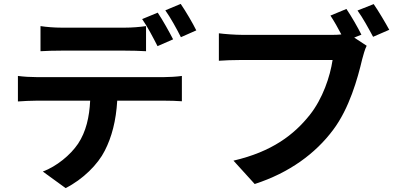

<svg xmlns="http://www.w3.org/2000/svg" viewBox="-20 -889 2040 986"><path d="M188 -755V-626C218 -628 261 -629 295 -629C358 -629 564 -629 622 -629C657 -629 696 -628 730 -626V-755C696 -750 656 -747 622 -747C564 -747 358 -747 295 -747C261 -747 220 -750 188 -755ZM790 -824 710 -791C737 -753 768 -693 789 -652L869 -687C850 -724 815 -787 790 -824ZM908 -869 829 -836C856 -798 888 -740 909 -698L988 -733C971 -768 934 -831 908 -869ZM72 -499V-368C100 -370 139 -372 168 -372H443C439 -288 422 -213 381 -151C341 -92 271 -35 200 -8L317 77C406 32 483 -45 518 -115C554 -185 576 -269 582 -372H823C851 -372 889 -371 914 -369V-499C888 -495 844 -493 823 -493C763 -493 230 -493 168 -493C137 -493 102 -495 72 -499Z M1899 -868 1816 -835C1843 -798 1874 -741 1896 -700L1979 -736C1960 -771 1924 -832 1899 -868ZM1863 -654 1799 -696 1836 -711C1818 -747 1785 -805 1759 -843L1677 -809C1696 -780 1716 -745 1733 -712C1715 -710 1698 -710 1686 -710C1630 -710 1298 -710 1223 -710C1190 -710 1133 -714 1104 -718V-577C1130 -579 1177 -581 1223 -581C1298 -581 1628 -581 1688 -581C1675 -495 1637 -382 1571 -299C1490 -197 1377 -110 1179 -64L1288 56C1467 -2 1600 -101 1690 -221C1774 -332 1817 -487 1840 -585C1846 -606 1853 -635 1863 -654Z"/></svg>

Font: Noto Sans TC
Style: Bold
Weight: 700
Designer: Ryoko NISHIZUKA 西塚涼子 (kana, bopomofo & ideographs); Paul D. Hunt (Latin, Greek & Cyrillic); Sandoll Communications 산돌커뮤니
Foundry: Adobe
Version: Version 2.004;hotconv 1.0.118;makeotfexe 2.5.65603